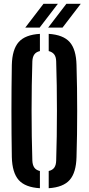

<svg xmlns="http://www.w3.org/2000/svg" viewBox="-20 -987 468 1015"><path d="M191 8Q113.5 3.5 79 -35.2Q44.5 -74 42.5 -157Q41.5 -217 41 -278Q40.5 -339 40.5 -400.2Q40.5 -461.5 41 -522.2Q41.5 -583 42.5 -643.5Q44.5 -726 79 -764.8Q113.5 -803.5 191 -808V-717Q171 -712.5 161.5 -699.2Q152 -686 151 -662.5Q149 -601.5 148 -535.5Q147 -469.5 147 -401.5Q147 -333.5 148 -266.8Q149 -200 151 -138Q152 -114.5 161.5 -101Q171 -87.5 191 -83ZM237.5 8V-83Q257.5 -87.5 267 -101Q276.5 -114.5 277 -138Q279 -200 280 -266.8Q281 -333.5 281 -401.5Q281 -469.5 280 -535.5Q279 -601.5 277 -662.5Q276.5 -686 266.8 -699Q257 -712 237.5 -717V-808Q314.5 -803 348.5 -764.5Q382.5 -726 384.5 -643.5Q386.5 -582.5 387.2 -521.5Q388 -460.5 388 -399.5Q388 -338.5 387.2 -277.8Q386.5 -217 384.5 -157Q382.5 -74.5 348.5 -35.8Q314.5 3 237.5 8ZM113.5 -841 210 -967H286L189.5 -841ZM234.5 -841 331 -967H407L310.5 -841Z"/></svg>

Font: Big Shoulders Stencil Display Thin
Style: Bold
Weight: 700
Version: Version 2.001